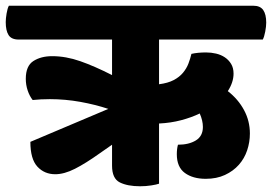

<svg xmlns="http://www.w3.org/2000/svg" viewBox="-60 -640 949 670"><path d="M755 -383Q755 -353 735 -322Q771 -294 791.5 -256Q812 -218 812 -174Q812 -144 802.5 -115.5Q793 -87 773.5 -65Q754 -43 725 -29.5Q696 -16 658 -16Q613 -16 585 -36.5Q557 -57 557 -102Q557 -120 561 -135Q599 -135 623.5 -150Q648 -165 648 -197Q648 -219 637 -244Q608 -230 572 -220.5Q536 -211 495 -209V1Q487 4 468 7Q449 10 429 10Q385 10 358 -3.5Q331 -17 331 -62V-135L288 -105Q239 -70 201.5 -51Q164 -32 133 -32Q95 -32 70.5 -58.5Q46 -85 46 -145L318 -260Q273 -275 220.5 -284.5Q168 -294 114 -294Q82 -294 54 -291Q43 -305 36.5 -324.5Q30 -344 30 -365Q30 -410 56.5 -427Q83 -444 122 -444Q170 -444 220 -426.5Q270 -409 331 -378V-502H5Q-20 -502 -30 -517.5Q-40 -533 -40 -563Q-40 -575 -37 -593Q-34 -611 -29 -620H824Q848 -620 858.5 -605Q869 -590 869 -561Q869 -548 865.5 -529.5Q862 -511 857 -502H495V-346Q526 -350 546 -360.5Q566 -371 578.5 -386Q591 -401 597.5 -418Q604 -435 608 -452Q630 -457 659 -457Q677 -457 694 -453Q711 -449 724.5 -440Q738 -431 746.5 -417Q755 -403 755 -383Z"/></svg>

Font: Baloo
Style: Regular
Weight: 400
Designer: Sarang Kulkarni and Ek Type
Foundry: Ek Type
Version: Version 1.100;PS 1.000;hotconv 1.0.88;makeotf.lib2.5.647800;